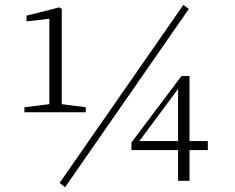

<svg xmlns="http://www.w3.org/2000/svg" viewBox="-20 -742 966 788"><path d="M332 -281.2H80.1V-301.8L182.6 -314.5V-665L88.9 -654.3V-677.7L223.6 -711.9L233.4 -705.1V-314.5L332 -301.8ZM732.4 -721.7 754.9 -705.1 247.1 26.4 224.6 8.8ZM551.8 -163.1H710.9V-377ZM833 -163.1V-126H757.8V0H710.9V-126H519.5V-157.2L724.6 -429.7H757.8V-163.1Z"/></svg>

Font: GenYoMin TW TTF ExtraLight
Style: Regular
Weight: 250
Version: Version 1.300